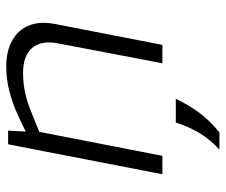

<svg xmlns="http://www.w3.org/2000/svg" viewBox="-74 -467 724 616"><g transform="rotate(-90 288.0 -159.0)"><path d="M37 0 133 -495H177L173 -424L162 -433L221 -461Q261 -480 301.5 -490.5Q342 -501 382 -501Q432 -501 466 -482Q500 -463 514.5 -427.5Q529 -392 518 -339L452 0H393L457 -336Q467 -389 442 -418Q417 -447 363 -447Q328 -447 296.5 -440Q265 -433 225 -416L173 -395L96 0ZM116 183Q150 152 170.5 116.5Q191 81 203 43H279Q262 80 236 116Q210 152 171 183Z"/></g></svg>

Font: REM ExtraLight
Style: Italic
Weight: 250
Italic angle: -11°
Designer: Octavio Pardo
Foundry: Ashler Design
Version: Version 1.005;gftools[0.9.28]